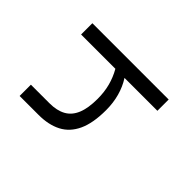

<svg xmlns="http://www.w3.org/2000/svg" viewBox="-105 -686 879 879"><g transform="rotate(-45 334.5 -247.0)"><path d="M485 0V-213Q451 -191 409.5 -179.5Q368 -168 321 -168Q237 -168 185.5 -192Q134 -216 110.5 -261.5Q87 -307 87 -371V-494H160V-374Q160 -326 177.5 -294.5Q195 -263 232.5 -247.5Q270 -232 330 -232Q374 -232 412 -242Q450 -252 485 -272V-494H558V0Z"/></g></svg>

Font: Nunito Sans 7pt SemiExpanded Light
Style: Regular
Weight: 300
Width: 6
Designer: Vernon Adams
Foundry: Vernon Adams
Version: Version 3.101;gftools[0.9.27]